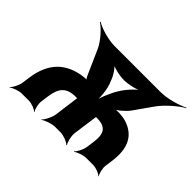

<svg xmlns="http://www.w3.org/2000/svg" viewBox="-125 -781 1022 1022"><g transform="rotate(45 386.0 -270.5)"><path d="M550 -88 544 -44C541 -23 525 10 512 21L514 23C527 12 561 0 582 0H635C656 0 688 12 697 23L699 21C690 10 682 -23 685 -44L691 -88C706 -197 670 -259 592 -285C566 -294 519 -297 498 -290L499 -286C520 -293 556 -324 574 -348L648 -453C679 -496 736 -545 772 -564L771 -567C735 -548 664 -528 615 -528H270C220 -528 154 -548 125 -567L122 -564C151 -545 197 -496 216 -453L279 -311C283 -304 288 -294 294 -291L296 -295C290 -297 278 -297 270 -296C153 -282 84 -216 66 -88L60 -44C57 -23 41 10 28 21L30 23C43 12 77 0 98 0H151C172 0 204 12 213 23L215 21C206 10 198 -23 201 -44L207 -88C217 -159 244 -191 314 -191H319C321 -191 327 -191 328 -192L326 -195C325 -194 323 -188 323 -186L305 -50C302 -26 283 11 269 24L270 26C285 14 324 0 348 0H389C413 0 448 14 459 26L462 24C452 11 443 -26 446 -50L465 -188C465 -189 467 -193 466 -194L462 -191C463 -190 467 -191 468 -191H471C541 -191 560 -159 550 -88ZM387 -379C377 -411 350 -451 330 -464L327 -461C347 -447 396 -435 431 -435C465 -435 516 -447 540 -461L539 -464C512 -449 472 -405 452 -371C428 -332 405 -275 401 -243H405C410 -276 404 -344 387 -379Z"/></g></svg>

Font: Asimov
Style: EdgeIt
Weight: 500
Designer: Google
Version: Version 2.000980: 2014